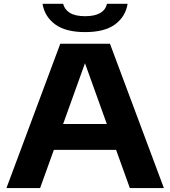

<svg xmlns="http://www.w3.org/2000/svg" viewBox="-20 -964 872 984"><path d="M645.5 0 575 -196H256L185.5 0H13L289 -740H543.5L820 0ZM303.5 -328.5H527.5L415.5 -640ZM198 -944.5H303.5Q311 -915 338.2 -898Q365.5 -881 416.5 -881Q513 -881 528.5 -944.5H634Q623.5 -879 570 -839.2Q516.5 -799.5 416.5 -799.5Q316 -799.5 262.2 -839.5Q208.5 -879.5 198 -944.5Z"/></svg>

Font: Encode Sans Expanded
Style: Bold
Weight: 700
Width: 7
Designer: Multiple Designers
Foundry: Impallari Type
Version: Version 2.000